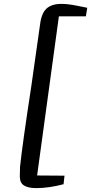

<svg xmlns="http://www.w3.org/2000/svg" viewBox="-20 -871 469 988"><path d="M82 37Q82 6 83 -11Q94 -120 141 -427Q178 -683 186 -744Q193 -803 219.5 -827Q246 -851 296 -851Q330 -851 376.5 -841.5Q423 -832 429 -831L422 -787H283L171 32L312 33L307 77Q231 97 167 97Q125 97 103.5 83.5Q82 70 82 37Z"/></svg>

Font: Koeln Type Serif
Style: Italic
Weight: 400
Italic angle: -8°
Designer: Eben Sorkin
Foundry: Eben Sorkin
Version: Version 2.002